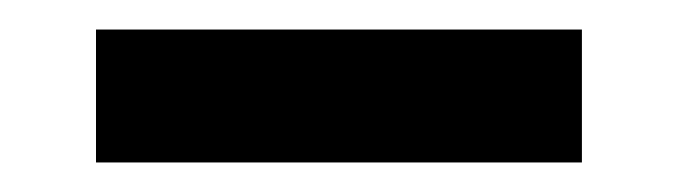

<svg xmlns="http://www.w3.org/2000/svg" viewBox="-20 -350 460 130"><path d="M45 -330H374V-240H45Z"/></svg>

Font: Murecho Thin Medium
Style: Regular
Weight: 500
Version: Version 1.010